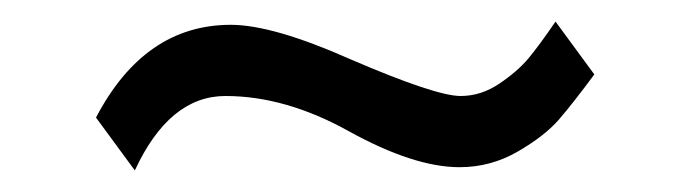

<svg xmlns="http://www.w3.org/2000/svg" viewBox="-20 -340 640 178"><path d="M495 -320 531 -271Q511 -244 498 -229Q485 -214 460 -199.5Q435 -185 406 -185Q364 -185 304 -218Q245 -251 189 -251Q137 -251 105 -182L69 -231Q114 -317 194 -317Q233 -317 305 -285Q384 -251 407 -251Q426 -251 443 -262.5Q460 -274 470 -286Q480 -298 495 -320Z"/></svg>

Font: Justus
Style: Oldstyle
Weight: 500
Version: Version 001.000